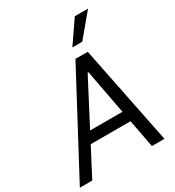

<svg xmlns="http://www.w3.org/2000/svg" viewBox="-267 -1097 1120 1228"><g transform="rotate(-30 293.5 -483.0)"><path d="M48.8 0H-43L344.7 -727.5H435.5L582 0H489.3L374 -612.3H368.2ZM129.9 -284.2H502L489.3 -206.1H117.2ZM364.3 -800.8 477.5 -965.8H575.2L437.5 -800.8Z"/></g></svg>

Font: Inter Tight
Style: Italic
Weight: 400
Italic angle: -9.39999°
Designer: Rasmus Andersson
Foundry: rsms
Version: Version 3.002